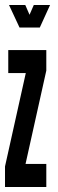

<svg xmlns="http://www.w3.org/2000/svg" viewBox="-25 -747 231 767"><path d="M-5 0H160V-92H77L160 -465V-547H8V-455H78L-5 -82ZM53 -637H134L175 -727H110L93 -688L76 -727H11Z"/></svg>

Font: League Gothic Condensed
Style: Regular
Weight: 400
Width: 3
Designer: The League of Moveable Type
Version: Version 1.600; ttfautohint (v1.8.3)